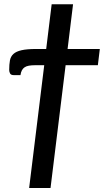

<svg xmlns="http://www.w3.org/2000/svg" viewBox="-20 -740 503 929"><path d="M453.5 -424.5H297.5L224.5 169.5H121L194 -424.5H150.5Q132.5 -424.5 120 -422.2Q107.5 -420 99.2 -414.5Q91 -409 86 -399.8Q81 -390.5 79 -376.5H47Q33 -376.5 28.8 -384.5Q24.5 -392.5 24.5 -401.5Q24.5 -428 28 -447.2Q31.5 -466.5 44.8 -478.8Q58 -491 84.2 -497Q110.5 -503 156 -503H203.5L230 -719.5H333.5L307 -503H463Z"/></svg>

Font: Lato SemiBold
Style: Italic
Weight: 600
Italic angle: -7°
Designer: Lukasz Dziedzic with Adam Twardoch and Botio Nikoltchev
Foundry: tyPoland Lukasz Dziedzic
Version: Version 2.015; 2015-08-06; http://www.latofonts.com/